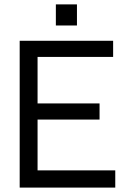

<svg xmlns="http://www.w3.org/2000/svg" viewBox="-20 -851 620 871"><path d="M329.1 -831.1V-735.4H233.4V-831.1ZM502.9 0H69.3V-666H493.2V-592.8H150.4V-381.8H431.6V-308.6H150.4V-78.1H502.9Z"/></svg>

Font: BF_TEXT
Style: Regular
Weight: 400
Foundry: EA DICE
Version: Version 1.404